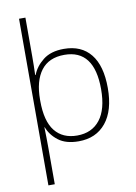

<svg xmlns="http://www.w3.org/2000/svg" viewBox="-105 -827 800 1128"><g transform="rotate(-10 295.0 -263.0)"><path d="M533 -269Q533 -135 474 -62.5Q415 10 311 10Q235 10 190.5 -24Q146 -58 128 -106H126Q127 -77 127.5 -45Q128 -13 128 15V234H90V-760H128V-527Q128 -505 127.5 -472.5Q127 -440 126 -418H129Q147 -466 193.5 -503Q240 -540 318 -540Q422 -540 477.5 -471Q533 -402 533 -269ZM493 -269Q493 -505 315 -505Q222 -505 175.5 -443.5Q129 -382 129 -270V-263Q129 -142 175.5 -83.5Q222 -25 308 -25Q396 -25 444.5 -87Q493 -149 493 -269Z"/></g></svg>

Font: Noto Sans Lao Looped ExtraLight
Style: Regular
Weight: 200
Designer: Mark Frömberg, Ben Mitchell
Foundry: The Fontpad Ltd
Version: Version 1.002; ttfautohint (v1.8.4.7-5d5b)